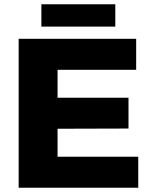

<svg xmlns="http://www.w3.org/2000/svg" viewBox="-20 -884 715 904"><path d="M67.9 0ZM67.9 -701.2H621.1V-555.2H251V-423.8H585V-278.8L251 -277.8V-146H630.9V0H67.9ZM174.8 -863.8H522.9V-758.8H174.8Z"/></svg>

Font: Argentum Sans
Style: Bold
Weight: 700
Designer: Julieta Ulanovsky (Modified by Cristiano Sobral)
Foundry: Julieta Ulanovsky
Version: Version 1.000; ttfautohint (v1.5.65-e2d9)